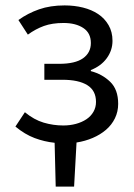

<svg xmlns="http://www.w3.org/2000/svg" viewBox="-20 -518 496 710"><path d="M186 172 182 10Q144 6 108 -7.5Q72 -21 37 -50L72 -103Q106 -75 141.5 -64.5Q177 -54 214 -54Q239 -54 261 -60Q283 -66 299.5 -77Q316 -88 325.5 -104.5Q335 -121 335 -141Q335 -183 303 -203Q271 -223 211 -223H144V-282H199Q258 -282 287 -302.5Q316 -323 316 -359Q316 -396 288 -414.5Q260 -433 215 -433Q173 -433 142.5 -422Q112 -411 83 -390L48 -444Q83 -469 124.5 -483.5Q166 -498 219 -498Q255 -498 287 -490Q319 -482 343 -466Q367 -450 381.5 -425Q396 -400 396 -367Q396 -332 375 -303Q354 -274 316 -259V-255Q358 -244 387.5 -215.5Q417 -187 417 -134Q417 -105 405 -80.5Q393 -56 372 -38Q351 -20 323 -8Q295 4 263 9L254 172Z"/></svg>

Font: Source Sans Pro
Style: Regular
Weight: 400
Designer: Paul D. Hunt
Foundry: Adobe Systems Incorporated
Version: Version 2.021;PS 2.000;hotconv 1.0.86;makeotf.lib2.5.63406